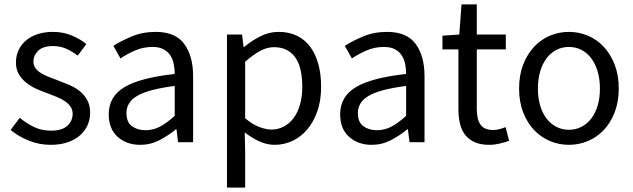

<svg xmlns="http://www.w3.org/2000/svg" viewBox="-20 -642 2860 867"><path d="M209 12Q157 12 110 -7Q63 -26 28 -55L69 -110Q101 -84 134.5 -68Q168 -52 212 -52Q260 -52 284 -74Q308 -96 308 -128Q308 -147 298 -161Q288 -175 272.5 -185.5Q257 -196 237 -204Q217 -212 197 -220Q171 -229 145 -240.5Q119 -252 98.5 -268.5Q78 -285 65 -307Q52 -329 52 -360Q52 -389 63.5 -414.5Q75 -440 96.5 -458.5Q118 -477 149 -487.5Q180 -498 219 -498Q265 -498 303.5 -482Q342 -466 370 -443L331 -391Q306 -410 279 -422Q252 -434 220 -434Q174 -434 152.5 -413Q131 -392 131 -364Q131 -347 140 -334.5Q149 -322 164 -312.5Q179 -303 198.5 -295.5Q218 -288 239 -280Q265 -270 291.5 -259Q318 -248 339 -231.5Q360 -215 373.5 -191Q387 -167 387 -133Q387 -103 375.5 -77Q364 -51 341.5 -31Q319 -11 285.5 0.5Q252 12 209 12Z M613 12Q552 12 511.5 -24Q471 -60 471 -126Q471 -206 542 -248.5Q613 -291 769 -308Q769 -331 764.5 -353Q760 -375 749 -392Q738 -409 718.5 -419.5Q699 -430 669 -430Q627 -430 590 -414Q553 -398 524 -378L492 -435Q526 -457 575 -477.5Q624 -498 683 -498Q772 -498 812 -443.5Q852 -389 852 -298V0H784L777 -58H774Q739 -29 699 -8.5Q659 12 613 12ZM637 -54Q672 -54 703 -70.5Q734 -87 769 -119V-254Q708 -246 666.5 -235Q625 -224 599.5 -209Q574 -194 562.5 -174.5Q551 -155 551 -132Q551 -90 576 -72Q601 -54 637 -54Z M1005 205V-486H1073L1080 -430H1083Q1116 -458 1155.5 -478Q1195 -498 1238 -498Q1285 -498 1321 -480.5Q1357 -463 1381 -430.5Q1405 -398 1417.5 -352.5Q1430 -307 1430 -250Q1430 -188 1413 -139.5Q1396 -91 1367 -57Q1338 -23 1300 -5.5Q1262 12 1220 12Q1186 12 1152.5 -3Q1119 -18 1085 -44L1087 41V205ZM1206 -57Q1236 -57 1261.5 -70.5Q1287 -84 1305.5 -108.5Q1324 -133 1334.5 -169Q1345 -205 1345 -250Q1345 -290 1338 -323Q1331 -356 1315.5 -379.5Q1300 -403 1275.5 -416Q1251 -429 1217 -429Q1186 -429 1154.5 -412Q1123 -395 1087 -363V-108Q1120 -80 1151 -68.5Q1182 -57 1206 -57Z M1658 12Q1597 12 1556.5 -24Q1516 -60 1516 -126Q1516 -206 1587 -248.5Q1658 -291 1814 -308Q1814 -331 1809.5 -353Q1805 -375 1794 -392Q1783 -409 1763.5 -419.5Q1744 -430 1714 -430Q1672 -430 1635 -414Q1598 -398 1569 -378L1537 -435Q1571 -457 1620 -477.5Q1669 -498 1728 -498Q1817 -498 1857 -443.5Q1897 -389 1897 -298V0H1829L1822 -58H1819Q1784 -29 1744 -8.5Q1704 12 1658 12ZM1682 -54Q1717 -54 1748 -70.5Q1779 -87 1814 -119V-254Q1753 -246 1711.5 -235Q1670 -224 1644.5 -209Q1619 -194 1607.5 -174.5Q1596 -155 1596 -132Q1596 -90 1621 -72Q1646 -54 1682 -54Z M2189 12Q2150 12 2123.5 0Q2097 -12 2080.5 -33Q2064 -54 2057 -84Q2050 -114 2050 -150V-419H1978V-481L2054 -486L2064 -622H2133V-486H2264V-419H2133V-149Q2133 -104 2149.5 -79.5Q2166 -55 2208 -55Q2221 -55 2236 -59Q2251 -63 2263 -68L2279 -6Q2259 1 2235.5 6.5Q2212 12 2189 12Z M2549 12Q2504 12 2463.5 -5Q2423 -22 2392 -54.5Q2361 -87 2342.5 -134.5Q2324 -182 2324 -242Q2324 -303 2342.5 -350.5Q2361 -398 2392 -431Q2423 -464 2463.5 -481Q2504 -498 2549 -498Q2594 -498 2634.5 -481Q2675 -464 2706 -431Q2737 -398 2755.5 -350.5Q2774 -303 2774 -242Q2774 -182 2755.5 -134.5Q2737 -87 2706 -54.5Q2675 -22 2634.5 -5Q2594 12 2549 12ZM2549 -56Q2580 -56 2606 -69.5Q2632 -83 2650.5 -107.5Q2669 -132 2679 -166Q2689 -200 2689 -242Q2689 -284 2679 -318.5Q2669 -353 2650.5 -378Q2632 -403 2606 -416.5Q2580 -430 2549 -430Q2518 -430 2492 -416.5Q2466 -403 2447.5 -378Q2429 -353 2419 -318.5Q2409 -284 2409 -242Q2409 -200 2419 -166Q2429 -132 2447.5 -107.5Q2466 -83 2492 -69.5Q2518 -56 2549 -56Z"/></svg>

Font: Source Sans Pro
Style: Regular
Weight: 400
Designer: Paul D. Hunt
Foundry: Adobe Systems Incorporated
Version: Version 2.021;PS 2.000;hotconv 1.0.86;makeotf.lib2.5.63406